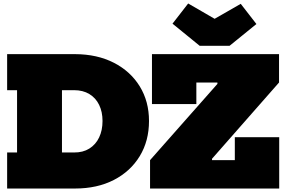

<svg xmlns="http://www.w3.org/2000/svg" viewBox="-20 -1083 1640 1103"><path d="M1299 -820H1127L971 -947L1061 -1063L1213 -975L1363 -1061L1453 -945ZM334 0V-207H405Q456.5 -206.5 493.2 -229.5Q530 -252.5 549.5 -293.5Q569 -334.5 569 -388Q569 -440.5 549.5 -480.5Q530 -520.5 493.2 -542.8Q456.5 -565 405 -565H334V-772H411Q538.5 -771.5 634 -722.5Q729.5 -673.5 782.8 -587Q836 -500.5 836 -388Q836 -273.5 782.8 -186Q729.5 -98.5 634 -49.2Q538.5 0 411 0ZM21 0V-207H78V-565H21V-772H373V-565H336V-207H373V0ZM842 -163 1229 -601V-634L1583 -609L1198 -171V-135ZM1583 -772V-609H1108V-485H853V-772ZM1329 -295H1584V0H842V-163H1329Z"/></svg>

Font: Hepta Slab ExtraLight Black
Style: Regular
Weight: 900
Version: Version 1.102